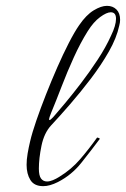

<svg xmlns="http://www.w3.org/2000/svg" viewBox="-20 -630 431 657"><path d="M128 7Q97 7 84 -14Q71 -35 71 -66Q71 -84 74.5 -104.5Q78 -125 83 -146Q90 -176 104.5 -218Q119 -260 137.5 -307Q156 -354 176 -399.5Q196 -445 215.5 -483Q235 -521 251 -544Q275 -579 300.5 -594.5Q326 -610 346 -610Q366 -610 378.5 -597.5Q391 -585 391 -562Q391 -553 388 -542Q379 -500 352.5 -453.5Q326 -407 291 -361Q256 -315 220 -273.5Q184 -232 155 -201Q131 -175 122 -131.5Q113 -88 113 -53Q113 -29 120.5 -19Q128 -9 141 -9Q150 -9 161 -13.5Q172 -18 183 -25Q224 -50 254.5 -85.5Q285 -121 312 -159Q312 -160 317.5 -158Q323 -156 321 -154Q291 -114 258 -72.5Q225 -31 178 -7Q150 7 128 7ZM148 -221Q148 -217 154 -221.5Q160 -226 173 -242Q181 -251 204 -278.5Q227 -306 256.5 -344.5Q286 -383 314 -425.5Q342 -468 360 -508Q377 -543 377 -566Q377 -588 359 -588Q345 -588 322.5 -571.5Q300 -555 280 -523Q255 -483 232.5 -433.5Q210 -384 191 -334.5Q172 -285 155 -244Q148 -227 148 -221Z"/></svg>

Font: Grey Qo
Style: Regular
Weight: 400
Designer: Robert E. Leuschke
Foundry: Robert E. Leuschke
Version: Version 2.010